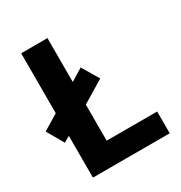

<svg xmlns="http://www.w3.org/2000/svg" viewBox="-168 -835 901 955"><g transform="rotate(-30 282.5 -357.0)"><path d="M90 0V-240L56 -220L1 -316L90 -370V-714H241V-462L311 -505L368 -409L241 -332V-125H531V0Z"/></g></svg>

Font: Noto Sans
Style: Bold
Weight: 700
Designer: Monotype Design Team
Foundry: Monotype Imaging Inc.
Version: Version 2.000;GOOG;noto-source:20170915:90ef993387c0; ttfaut